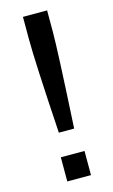

<svg xmlns="http://www.w3.org/2000/svg" viewBox="-109 -732 457 775"><g transform="rotate(-15 119.0 -344.0)"><path d="M71 -596V-688H172V-596Q172 -523 154 -199H90Q71 -503 71 -596ZM72 0V-101H171V0Z"/></g></svg>

Font: Saira Semi Condensed
Style: Regular
Weight: 400
Width: 4
Designer: Hector Gatti with collaboration of the Omnibus-Type team
Foundry: Omnibus-Type
Version: Version 1.001; ttfautohint (v1.8)